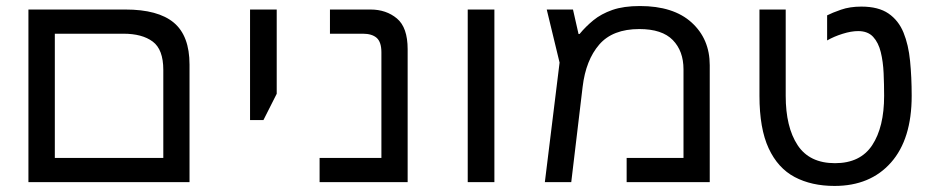

<svg xmlns="http://www.w3.org/2000/svg" viewBox="-20 -610 3127 643"><path d="M614.7 0H75.2V-578.1H399.9Q509.3 -578.1 562 -534.2Q614.7 -490.2 614.7 -393.6ZM163.6 -497.1V-81.1H526.9V-376Q526.9 -444.3 491.5 -470.7Q456.1 -497.1 393.6 -497.1Z M862.3 -208H817.4V-578.1H906.7V-295.9Z M1345.2 0H1050.3V-81.1H1257.3V-434.6Q1257.3 -469.2 1241.5 -483.2Q1225.6 -497.1 1195.3 -497.1H1085V-578.1H1220.7Q1273.4 -578.1 1309.3 -548.1Q1345.2 -518.1 1345.2 -445.3Z M1635.7 0H1546.4V-578.1H1635.7Z M2123 -589.8Q2235.4 -589.8 2296.1 -534.7Q2356.9 -479.5 2356.9 -391.6V0H2078.6V-81.1H2269V-377.9Q2269 -439 2233.2 -475.8Q2197.3 -512.7 2121.1 -512.7Q2031.7 -512.7 1986.8 -460.7Q1941.9 -408.7 1931.2 -319.3L1893.1 0H1804.7L1854 -400.4L1811 -578.1H1898.9L1917.5 -496.1H1920.9Q1940.9 -520.5 1967 -542Q1993.2 -563.5 2030.8 -576.7Q2068.4 -589.8 2123 -589.8Z M2774.9 12.7Q2697.8 12.7 2641.4 -17.1Q2585 -46.9 2554.2 -113.3Q2523.4 -179.7 2523.4 -289.1V-578.1H2611.3V-289.1Q2611.3 -184.6 2651.1 -124Q2690.9 -63.5 2776.4 -63.5Q2861.3 -63.5 2901.1 -124Q2940.9 -184.6 2940.9 -289.1Q2940.9 -326.7 2939.2 -365Q2937.5 -403.3 2929.7 -435.3Q2921.9 -467.3 2904.1 -486.6Q2886.2 -505.9 2854 -505.9Q2830.6 -505.9 2801.8 -496.8Q2772.9 -487.8 2750 -474.6V-558.6Q2767.1 -567.4 2796.6 -577.6Q2826.2 -587.9 2864.7 -587.9Q2921.9 -587.9 2955.6 -564.7Q2989.3 -541.5 3005.9 -500.7Q3022.5 -460 3027.8 -405.8Q3033.2 -351.6 3033.2 -289.1Q3033.2 -144 2963.9 -65.7Q2894.5 12.7 2774.9 12.7Z"/></svg>

Font: Lunasima
Style: Regular
Weight: 400
Designer: The DocRepair Project, Monotype Design Team
Foundry: Google
Version: Version 2.009